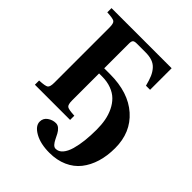

<svg xmlns="http://www.w3.org/2000/svg" viewBox="-253 -838 1226 1226"><g transform="rotate(45 360.0 -225.0)"><path d="M33.2 0V-38.1Q86.4 -40.5 99.1 -49.8Q111.8 -59.1 111.8 -97.2V-595.2Q111.8 -633.3 99.1 -642.3Q86.4 -651.4 33.2 -653.8V-691.9H576.2V-497.1H539.1Q528.8 -537.6 517.8 -563.2Q506.8 -588.9 489.3 -608.6Q471.7 -628.4 446.3 -637.2Q420.9 -646 384.8 -646H307.1Q286.1 -646 279.1 -638.7Q272 -631.3 272 -609.9V-387.2H324.2Q490.7 -387.2 586.4 -302.2Q682.1 -217.3 682.1 -76.2Q682.1 -6.3 664.6 51.5Q647 109.4 613.3 152.1Q579.6 194.8 526.4 218.5Q473.1 242.2 405.8 242.2Q325.2 242.2 273.2 212.9Q221.2 183.6 221.2 145Q221.2 113.8 246.8 95.9Q272.5 78.1 301.8 78.1Q318.8 78.1 332.5 90.3Q346.2 102.5 355.2 119.6Q364.3 136.7 372.6 154.1Q380.9 171.4 391.8 183.6Q402.8 195.8 416 195.8Q442.9 195.8 462.6 172.9Q482.4 149.9 493.7 110.4Q504.9 70.8 510 24.2Q515.1 -22.5 515.1 -76.2Q515.1 -120.1 508.1 -158.4Q501 -196.8 484.6 -230.7Q468.3 -264.6 443.8 -288.8Q419.4 -313 382.3 -326.9Q345.2 -340.8 298.8 -340.8H272V-97.2Q272 -59.1 284.9 -49.8Q297.9 -40.5 351.1 -38.1V0Z"/></g></svg>

Font: Linguistics Pro
Style: Bold
Weight: 700
Designer: Stefan Peev, Context Ltd
Foundry: Stefan Peev, Context Ltd
Version: Version 001.000